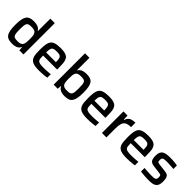

<svg xmlns="http://www.w3.org/2000/svg" viewBox="251 -1977 3219 3219"><g transform="rotate(45 1860.5 -367.5)"><path d="M241 8Q190 8 155 -4.5Q120 -17 99 -46.5Q78 -76 68.5 -127Q59 -178 59 -254Q59 -331 68.5 -382Q78 -433 98.5 -462.5Q119 -492 153 -505Q187 -518 237 -518Q274 -518 304 -512Q334 -506 357.5 -491.5Q381 -477 395 -450H402V-743H508V0H410L406 -67H400Q385 -35 359.5 -19Q334 -3 303 2.5Q272 8 241 8ZM284 -86Q328 -86 352.5 -97.5Q377 -109 387 -134Q397 -157 399.5 -187Q402 -217 402 -257Q402 -295 399.5 -323.5Q397 -352 388 -372Q377 -399 352.5 -411Q328 -423 284 -423Q244 -423 220.5 -417.5Q197 -412 185.5 -395.5Q174 -379 170 -345.5Q166 -312 166 -255Q166 -198 170 -164.5Q174 -131 186 -114Q198 -97 221.5 -91.5Q245 -86 284 -86Z M883 8Q818 8 775 -0.5Q732 -9 706 -28.5Q680 -48 667 -78.5Q654 -109 650 -152.5Q646 -196 646 -254Q646 -323 653 -373Q660 -423 682 -455.5Q704 -488 750.5 -503Q797 -518 875 -518Q936 -518 975 -508.5Q1014 -499 1036.5 -479Q1059 -459 1069.5 -427.5Q1080 -396 1083 -352.5Q1086 -309 1086 -254V-220H753Q753 -175 757 -147.5Q761 -120 775.5 -105.5Q790 -91 821.5 -85.5Q853 -80 907 -80Q930 -80 957.5 -81Q985 -82 1014 -85Q1043 -88 1066 -90V-7Q1044 -3 1013 0.5Q982 4 948 6Q914 8 883 8ZM984 -277V-296Q984 -341 978.5 -367.5Q973 -394 960.5 -407.5Q948 -421 926.5 -425.5Q905 -430 873 -430Q833 -430 809.5 -424.5Q786 -419 774 -404Q762 -389 757.5 -362.5Q753 -336 753 -293H1002Z M1491 8Q1459 8 1428.5 2.5Q1398 -3 1373 -19Q1348 -35 1332 -67H1325L1322 0H1224V-743H1330V-450H1336Q1351 -477 1374.5 -491.5Q1398 -506 1428 -512Q1458 -518 1494 -518Q1545 -518 1579 -505Q1613 -492 1633.5 -462.5Q1654 -433 1663.5 -382.5Q1673 -332 1673 -255Q1673 -178 1663 -127.5Q1653 -77 1632 -47.5Q1611 -18 1576.5 -5Q1542 8 1491 8ZM1447 -86Q1487 -86 1510.5 -91.5Q1534 -97 1546 -114Q1558 -131 1562 -164.5Q1566 -198 1566 -255Q1566 -312 1562 -345.5Q1558 -379 1546 -395.5Q1534 -412 1510.5 -417.5Q1487 -423 1447 -423Q1408 -423 1384.5 -414Q1361 -405 1350 -384Q1337 -362 1333.5 -330.5Q1330 -299 1330 -255Q1330 -212 1333.5 -179.5Q1337 -147 1349 -126Q1361 -105 1384.5 -95.5Q1408 -86 1447 -86Z M2028 8Q1963 8 1920 -0.5Q1877 -9 1851 -28.5Q1825 -48 1812 -78.5Q1799 -109 1795 -152.5Q1791 -196 1791 -254Q1791 -323 1798 -373Q1805 -423 1827 -455.5Q1849 -488 1895.5 -503Q1942 -518 2020 -518Q2081 -518 2120 -508.5Q2159 -499 2181.5 -479Q2204 -459 2214.5 -427.5Q2225 -396 2228 -352.5Q2231 -309 2231 -254V-220H1898Q1898 -175 1902 -147.5Q1906 -120 1920.5 -105.5Q1935 -91 1966.5 -85.5Q1998 -80 2052 -80Q2075 -80 2102.5 -81Q2130 -82 2159 -85Q2188 -88 2211 -90V-7Q2189 -3 2158 0.5Q2127 4 2093 6Q2059 8 2028 8ZM2129 -277V-296Q2129 -341 2123.5 -367.5Q2118 -394 2105.5 -407.5Q2093 -421 2071.5 -425.5Q2050 -430 2018 -430Q1978 -430 1954.5 -424.5Q1931 -419 1919 -404Q1907 -389 1902.5 -362.5Q1898 -336 1898 -293H2147Z M2369 0V-510H2466L2470 -418H2478Q2491 -458 2514 -480Q2537 -502 2570 -510Q2603 -518 2645 -518V-414Q2577 -414 2540.5 -394Q2504 -374 2489.5 -330.5Q2475 -287 2475 -217V0Z M2961 8Q2896 8 2853 -0.5Q2810 -9 2784 -28.5Q2758 -48 2745 -78.5Q2732 -109 2728 -152.5Q2724 -196 2724 -254Q2724 -323 2731 -373Q2738 -423 2760 -455.5Q2782 -488 2828.5 -503Q2875 -518 2953 -518Q3014 -518 3053 -508.5Q3092 -499 3114.5 -479Q3137 -459 3147.5 -427.5Q3158 -396 3161 -352.5Q3164 -309 3164 -254V-220H2831Q2831 -175 2835 -147.5Q2839 -120 2853.5 -105.5Q2868 -91 2899.5 -85.5Q2931 -80 2985 -80Q3008 -80 3035.5 -81Q3063 -82 3092 -85Q3121 -88 3144 -90V-7Q3122 -3 3091 0.5Q3060 4 3026 6Q2992 8 2961 8ZM3062 -277V-296Q3062 -341 3056.5 -367.5Q3051 -394 3038.5 -407.5Q3026 -421 3004.5 -425.5Q2983 -430 2951 -430Q2911 -430 2887.5 -424.5Q2864 -419 2852 -404Q2840 -389 2835.5 -362.5Q2831 -336 2831 -293H3080Z M3480 8Q3450 8 3415.5 6Q3381 4 3348 1Q3315 -2 3289 -6V-90Q3306 -89 3327.5 -87Q3349 -85 3373 -84Q3397 -83 3420 -82Q3443 -81 3465 -81Q3513 -81 3534.5 -87Q3556 -93 3562.5 -107.5Q3569 -122 3569 -145Q3569 -171 3564.5 -183Q3560 -195 3548 -199Q3536 -203 3511 -206L3387 -221Q3339 -226 3314.5 -243.5Q3290 -261 3281.5 -291.5Q3273 -322 3273 -366Q3273 -417 3287.5 -447.5Q3302 -478 3328.5 -493Q3355 -508 3393 -513Q3431 -518 3476 -518Q3504 -518 3534.5 -516Q3565 -514 3593.5 -510.5Q3622 -507 3643 -503V-419Q3619 -422 3591 -424Q3563 -426 3535.5 -427.5Q3508 -429 3483 -429Q3446 -429 3422 -425.5Q3398 -422 3386.5 -409.5Q3375 -397 3375 -367Q3375 -344 3378.5 -332.5Q3382 -321 3393.5 -316.5Q3405 -312 3429 -309L3563 -293Q3601 -289 3624.5 -277.5Q3648 -266 3659.5 -236.5Q3671 -207 3671 -147Q3671 -97 3658.5 -66.5Q3646 -36 3621 -19.5Q3596 -3 3560.5 2.5Q3525 8 3480 8Z"/></g></svg>

Font: Saira Thin Medium
Style: Regular
Weight: 500
Version: Version 1.101